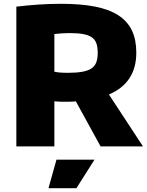

<svg xmlns="http://www.w3.org/2000/svg" viewBox="-20 -770 774 1010"><path d="M277 70H477L382 220H235ZM379 -237Q362 -235 345.5 -235Q329 -235 311 -235Q309 -235 302.5 -235Q296 -235 288.5 -235.5Q281 -236 274.5 -236.5Q268 -237 266 -237V0H66V-735Q189 -750 300 -750Q404 -750 479 -735.5Q554 -721 602.5 -689.5Q651 -658 674 -609.5Q697 -561 697 -493Q697 -334 553 -273L732 0H509ZM339 -387Q383 -387 413 -392.5Q443 -398 461 -410Q479 -422 486.5 -442Q494 -462 494 -492Q494 -522 487 -542Q480 -562 462.5 -574Q445 -586 416 -591Q387 -596 344 -596Q327 -596 304 -594.5Q281 -593 266 -591V-393Q277 -390 294.5 -388.5Q312 -387 339 -387Z"/></svg>

Font: Encode Sans Normal
Style: ExtraBold
Weight: 800
Designer: Pablo Impallari, Andres Torresi
Foundry: Pablo Impallari, Andres Torresi
Version: Version 1.000; ttfautohint (v1.00) -l 8 -r 50 -G 200 -x 14 -